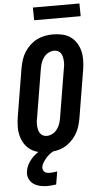

<svg xmlns="http://www.w3.org/2000/svg" viewBox="-71 -967 642 1233"><g transform="rotate(-5 250.0 -351.0)"><path d="M206 8Q176 8 147 1.5Q118 -5 94.5 -21Q71 -37 55.5 -61.5Q40 -86 33 -114Q26 -142 26.5 -172.5Q27 -203 32 -234L84 -548Q89 -574 97 -599Q105 -624 120 -647.5Q135 -671 155.5 -690Q176 -709 200 -721Q224 -733 250.5 -738Q277 -743 303 -743Q333 -743 362.5 -736.5Q392 -730 415 -714Q438 -698 453.5 -673.5Q469 -649 476 -621Q483 -593 482.5 -562.5Q482 -532 477 -501L425 -187Q420 -161 412 -136Q404 -111 389 -87.5Q374 -64 353.5 -45Q333 -26 309 -14Q285 -2 258.5 3Q232 8 206 8ZM207 -97Q226 -97 244 -106.5Q262 -116 274 -132Q286 -148 292.5 -166.5Q299 -185 302 -204L354 -518Q357 -531 358 -544Q359 -557 358 -570Q357 -583 354 -595Q351 -607 344.5 -617Q338 -627 326.5 -632.5Q315 -638 302 -638Q283 -638 265 -628.5Q247 -619 235 -603Q223 -587 216.5 -568.5Q210 -550 207 -531L155 -217Q152 -204 151 -191Q150 -178 151 -165Q152 -152 155 -140Q158 -128 165 -118Q172 -108 183 -102.5Q194 -97 207 -97ZM184 224Q159 224 135 218.5Q111 213 92.5 199.5Q74 186 65 163.5Q56 141 61 116Q64 97 73 78.5Q82 60 95.5 44Q109 28 125 15Q141 2 159 -8H253L252 0Q236 6 221.5 16.5Q207 27 195.5 40Q184 53 174 68Q164 83 161 99Q160 109 163 117.5Q166 126 172.5 131.5Q179 137 187.5 139Q196 141 206 141Q218 141 230 139.5Q242 138 254 136L240 219Q226 221 212 222.5Q198 224 184 224ZM191 -844 190 -926H490L491 -844Z"/></g></svg>

Font: Iosevka Extrabold Oblique
Style: Regular
Weight: 800
Italic angle: -9°
Monospace: yes
Designer: Belleve Invis
Foundry: Belleve Invis
Version: Version 32.5.0; ttfautohint (v1.8.4)